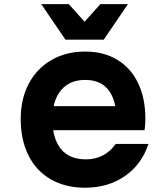

<svg xmlns="http://www.w3.org/2000/svg" viewBox="-20 -878 790 917"><path d="M583.7 -371.2 535.5 -310.3Q535.5 -400.7 497.8 -448.5Q460.1 -496.3 386.7 -496.3Q311.9 -496.3 271.1 -446.7Q230.3 -397.1 230.3 -310.3Q230.3 -216.4 270.8 -166.6Q311.2 -116.9 390.7 -116.9Q435.8 -116.9 471.8 -136Q507.7 -155.1 532.5 -190.6H689Q656.8 -92.7 576.4 -37Q496 18.6 386.7 18.6Q292.8 18.6 223.2 -21.2Q153.6 -61 116.3 -135.1Q79 -209.3 79 -310.3Q79 -405.9 117.6 -478.7Q156.2 -551.5 226.2 -591.6Q296.1 -631.8 386.7 -631.8Q473.9 -631.8 539 -593.1Q604.1 -554.5 639.2 -481.9Q674.3 -409.2 674.3 -310.9Q674.3 -283.5 670.3 -256.1H204.7V-371.2ZM475.3 -688.7H292.7L176.8 -858.4H308.4L430.8 -722.3H337.2L459.6 -858.4H591.2Z"/></svg>

Font: Martian Mono sWd Rg
Style: Regular
Weight: 400
Width: 6
Monospace: yes
Designer: Roman Shamin
Foundry: Evil Martians
Version: Version 1.000